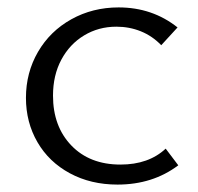

<svg xmlns="http://www.w3.org/2000/svg" viewBox="-20 -492 534 518"><path d="M50 -228Q50 -296 82.5 -352Q115 -408 172.5 -440Q230 -472 300 -472Q391 -472 459 -418L415 -370Q391 -395 360 -407.5Q329 -420 294 -420Q246 -420 207 -396.5Q168 -373 145.5 -331Q123 -289 123 -234Q123 -151 172.5 -99.5Q222 -48 305 -48Q381 -48 427 -91L461 -46Q392 6 297 6Q225 6 168.5 -24.5Q112 -55 81 -108.5Q50 -162 50 -228Z"/></svg>

Font: Ysabeau SC
Style: Regular
Weight: 400
Designer: Christian Thalmann (Catharsis Fonts)
Version: Version 0.003